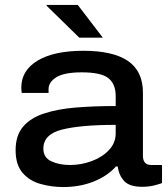

<svg xmlns="http://www.w3.org/2000/svg" viewBox="-20 -743 677 775"><path d="M395 -591H300L168 -720V-723H294ZM235 12Q188 12 143.5 -0.5Q99 -13 71 -45.5Q43 -78 43 -137Q43 -196 73 -231.5Q103 -267 158 -285Q213 -303 286.5 -309Q360 -315 447 -315V-355Q447 -404 417.5 -427.5Q388 -451 310 -451Q240 -451 208 -431.5Q176 -412 176 -383V-368H68Q66 -377 66 -389Q66 -459 132 -498.5Q198 -538 317 -538Q436 -538 496.5 -497Q557 -456 557 -368V-114Q557 -77 591 -77H634V-4Q621 1 600 6Q579 11 554 11Q503 11 481.5 -12Q460 -35 455 -71H448Q413 -32 357.5 -10Q302 12 235 12ZM263 -77Q307 -77 349.5 -92.5Q392 -108 419.5 -137Q447 -166 447 -205V-239Q306 -239 230.5 -220Q155 -201 155 -143Q155 -107 187 -92Q219 -77 263 -77Z"/></svg>

Font: Archivo SemiExpanded Medium
Style: Regular
Weight: 500
Width: 6
Designer: Hector Gatti
Foundry: Omnibus-Type
Version: Version 2.001; ttfautohint (v1.8.3)